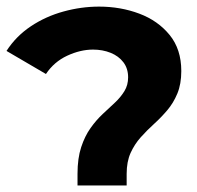

<svg xmlns="http://www.w3.org/2000/svg" viewBox="-36 -570 604 590"><path d="M202.2 0V-35.9Q202.2 -83.7 213.5 -117.9Q224.8 -152.1 242.3 -176.6Q259.8 -201.2 279.9 -219.9Q300.1 -238.6 317.6 -255.1Q335.1 -271.6 346.4 -290.1Q357.7 -308.6 357.7 -332.4Q357.7 -359.5 343.2 -378.6Q328.6 -397.8 304 -407.7Q279.3 -417.6 249.9 -417.6Q211 -417.6 170.5 -398.8Q130.1 -380 105.2 -342.6L-16 -413.5Q13.2 -458.8 58.9 -489.3Q104.7 -519.8 159.3 -534.7Q213.8 -549.7 268.4 -549.7Q334.6 -549.7 392 -528.1Q449.5 -506.5 485.3 -462.5Q521.1 -418.6 521.1 -351.8Q521.1 -311.8 509 -282.6Q496.9 -253.4 477.8 -231Q458.7 -208.6 437.2 -189.1Q415.7 -169.6 396.6 -148.3Q377.5 -126.9 365.3 -100.1Q353.2 -73.3 353.2 -35.9V0Z"/></svg>

Font: Montserrat Alternates Thin
Style: Regular
Weight: 100
Designer: Julieta Ulanovsky
Foundry: Julieta Ulanovsky
Version: Version 9.000